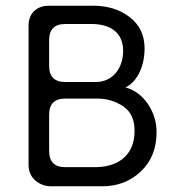

<svg xmlns="http://www.w3.org/2000/svg" viewBox="-20 -652 616 672"><path d="M338 0C391 0 436 -17 473 -52C510 -87 528 -133 528 -190C528 -225 518 -258 497 -289C476 -319 450 -338 419 -346C462 -367 486 -422 486 -482C486 -529 469 -565 434 -592C399 -619 356 -632 306 -632H150C114 -632 80 -610 80 -563V-74C80 -26 121 0 158 0ZM208 -365C171 -365 152 -384 152 -421V-512C152 -549 171 -568 208 -568H301C361 -568 411 -542 411 -474C411 -414 375 -365 315 -365ZM208 -67C171 -67 152 -86 152 -123V-251C152 -288 171 -307 208 -307H320C354 -307 384 -298 411 -280C438 -262 451 -233 451 -194C451 -97 379 -67 314 -67Z"/></svg>

Font: Dongle Light
Style: Regular
Weight: 300
Designer: Yanghee Ryu
Foundry: Yanghee Ryu
Version: Version 2.000